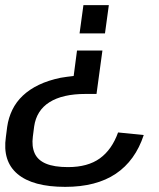

<svg xmlns="http://www.w3.org/2000/svg" viewBox="-23 -560 620 748"><path d="M5 -66Q10 -101 25 -132Q40 -163 66 -187.5Q92 -212 128.5 -229.5Q165 -247 213 -257Q237 -261 264 -264L277 -363H376L353 -194H310Q221 -194 170 -162Q119 -130 110 -67L105 -28Q100 10 112 37Q124 64 156 77.5Q188 91 242 91Q319 91 366 57Q413 23 437 -44L537 -34Q504 66 428 117Q352 168 231 168Q105 168 45.5 118Q-14 68 0 -27ZM287 -430 302 -540H401L386 -430Z"/></svg>

Font: Pathway Extreme 8pt Thin 12pt Medium
Style: Italic
Weight: 500
Italic angle: -8°
Version: Version 1.001;gftools[0.9.26]